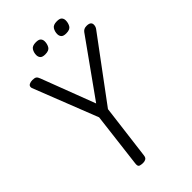

<svg xmlns="http://www.w3.org/2000/svg" viewBox="-304 -1129 1242 1242"><g transform="rotate(-45 317.0 -507.5)"><path d="M228 14Q212 14 200 10.5Q188 7 188 -9Q188 -10 188 -14Q188 -18 189 -24L234 -396L60 -839Q59 -841 59 -847Q59 -860 71 -866Q83 -872 99 -872Q119 -872 128 -866Q137 -860 143 -843L284 -473L556 -854Q562 -862 571 -867Q580 -872 595 -872Q634 -872 634 -844Q634 -826 623 -812L312 -393L265 -18Q263 1 252.5 7.5Q242 14 228 14ZM468 -930Q442 -930 432.5 -941Q423 -952 423 -968Q423 -991 434.5 -1010Q446 -1029 480 -1029Q506 -1029 515.5 -1018.5Q525 -1008 525 -992Q525 -969 514 -949.5Q503 -930 468 -930ZM276 -930Q250 -930 240.5 -941Q231 -952 231 -968Q231 -991 242.5 -1010Q254 -1029 288 -1029Q314 -1029 323.5 -1018.5Q333 -1008 333 -992Q333 -969 322 -949.5Q311 -930 276 -930Z"/></g></svg>

Font: Kite One
Style: Regular
Weight: 400
Designer: Eduardo Rodriguez Tunni
Foundry: Eduardo Rodriguez Tunni
Version: Version 1.002; ttfautohint (v1.8.4.7-5d5b);gftools[0.9.23]